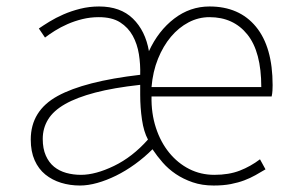

<svg xmlns="http://www.w3.org/2000/svg" viewBox="-20 -560 903 593"><path d="M227 13Q196 13 168.5 4.5Q141 -4 120 -21Q99 -38 87 -65Q75 -92 75 -129Q75 -218 158 -263.5Q241 -309 413 -329Q414 -361 409 -392.5Q404 -424 390 -449.5Q376 -475 351 -491Q326 -507 285 -507Q259 -507 234.5 -501Q210 -495 188.5 -485.5Q167 -476 149.5 -465Q132 -454 119 -444L100 -472Q113 -481 132.5 -493Q152 -505 176 -515.5Q200 -526 228 -533Q256 -540 286 -540Q352 -540 390.5 -502.5Q429 -465 440 -402Q469 -465 518 -502.5Q567 -540 627 -540Q719 -540 770.5 -477.5Q822 -415 822 -297Q822 -289 821.5 -280Q821 -271 819 -262H448Q447 -210 461.5 -165.5Q476 -121 502.5 -88.5Q529 -56 564.5 -38Q600 -20 642 -20Q687 -20 720.5 -33Q754 -46 783 -68L800 -37Q785 -28 769 -19Q753 -10 734.5 -3Q716 4 693 8.5Q670 13 640 13Q604 13 575 3Q546 -7 523 -22.5Q500 -38 482.5 -58Q465 -78 451 -99Q426 -74 397 -53Q368 -32 338.5 -17.5Q309 -3 280.5 5Q252 13 227 13ZM230 -20Q275 -20 332 -47.5Q389 -75 437 -129Q424 -153 418.5 -190.5Q413 -228 413 -267V-298Q331 -289 274 -274Q217 -259 181 -238.5Q145 -218 128.5 -191Q112 -164 112 -131Q112 -101 121.5 -79.5Q131 -58 147 -45Q163 -32 184.5 -26Q206 -20 230 -20ZM787 -291Q787 -400 744 -453.5Q701 -507 627 -507Q593 -507 562.5 -491Q532 -475 508 -446.5Q484 -418 468 -378.5Q452 -339 448 -291Z"/></svg>

Font: Kinto Sans Thin
Style: Regular
Weight: 100
Designer: Authors: Ryoko NISHIZUKA  (kana & ideographs); Paul D. Hunt (Latin, Greek & Cyrillic); Wenlong ZHANG  (bopomofo); Sandol
Foundry: Adobe Systems Incorporated, ookami Inc.
Version: Version 0.001